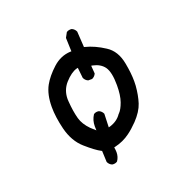

<svg xmlns="http://www.w3.org/2000/svg" viewBox="-101 -573 702 720"><g transform="rotate(-20 250.0 -213.0)"><path d="M232.4 52.7Q242.2 52.7 248.5 47.9Q258.8 33.2 258.8 14.2Q258.8 6.8 256.8 -5.4L260.7 -6.3Q294.9 -14.2 321.8 -34.2Q339.4 -46.9 360.4 -68.4Q389.6 -99.1 399.2 -128.7Q408.7 -158.2 411.6 -195.8Q412.1 -204.1 412.1 -212.9Q412.1 -245.1 404.3 -286.1Q394.5 -339.4 357.4 -362.8Q319.3 -387.7 282.2 -397L278.8 -397.9L274.9 -460.9Q270 -472.2 258.8 -477.1Q255.9 -477.5 253.9 -477.5Q252 -477.5 249.5 -477.1Q243.2 -476.6 237.8 -472.7L227.1 -453.1L229 -398.9H224.6Q185.5 -397 154.3 -368.7Q122.6 -339.8 106.4 -310.5Q88.4 -277.3 88.4 -227.5Q88.4 -188 100.6 -138.2Q114.3 -83.5 149.9 -52.2Q186 -20.5 207 -9.8L209.5 -8.8L211.4 36.1Q216.3 47.4 227.5 52.2Q230.5 52.7 232.4 52.7ZM266.6 -274.9Q277.8 -279.8 282.7 -291L280.3 -322.8L286.1 -321.8Q315.9 -315.4 330.6 -295.4Q346.2 -273.4 346.2 -221.2Q346.2 -181.2 337.2 -155.8Q328.1 -130.4 316.9 -119.1L314.9 -117.2Q299.3 -93.8 269 -84.5L263.2 -83L265.1 -136.7Q260.3 -147.9 249 -152.8Q246.1 -153.3 244.1 -153.3Q234.4 -153.3 228 -148.4Q215.3 -128.9 215.3 -105Q215.3 -102.1 215.8 -88.4Q202.1 -100.6 196.8 -105.5Q173.3 -129.4 166 -155.3Q157.7 -185.5 154.8 -226.1Q154.3 -230.5 154.3 -234.9Q154.3 -271 177.2 -296.9Q202.6 -325.2 225.6 -331.5L230.5 -332.5L234.9 -291Q239.7 -279.8 251 -274.9Z"/></g></svg>

Font: Bakudai
Style: Light
Weight: 300
Version: Version 1.48